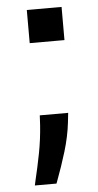

<svg xmlns="http://www.w3.org/2000/svg" viewBox="-52 -556 392 766"><g transform="rotate(-5 144.5 -173.0)"><path d="M56.1 177.6Q57.2 173.7 57.9 169.7Q58.6 165.8 59.7 161.2Q72.8 106.9 83.5 51.7Q94.1 -3.6 98 -59.7L100.1 -99.4H213.8L209.5 -60.4Q203.1 -5.3 185.4 53.3Q167.6 111.9 146.3 168.3Q145.6 169.7 142.8 177.6ZM85.2 -389.9V-522.7H224.4V-389.9Z"/></g></svg>

Font: Riot Sans
Style: Regular
Weight: 400
Designer: Rasmus Andersson
Foundry: rsms
Version: Version 3.005